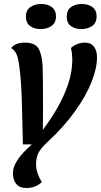

<svg xmlns="http://www.w3.org/2000/svg" viewBox="-20 -744 507 964"><path d="M111 200Q79 200 62 180Q45 160 45 126Q45 99 60 72.5Q75 46 97 22.5Q119 -1 140 -19H95Q92 -141 89.5 -237.5Q87 -334 77 -410Q72 -450 63.5 -470.5Q55 -491 36 -503Q57 -530 105 -530Q156 -530 173.5 -500Q191 -470 194 -410Q195 -385 195.5 -334Q196 -283 196 -188L195 -92Q236 -146 269.5 -205Q303 -264 323 -324.5Q343 -385 343 -445Q343 -459 341.5 -473.5Q340 -488 336 -503Q349 -515 367.5 -522.5Q386 -530 407 -530Q436 -530 451.5 -510Q467 -490 467 -456Q467 -401 439 -331Q411 -261 356.5 -185Q302 -109 223 -35Q193 -8 177 16.5Q161 41 161 82Q161 104 169.5 128Q178 152 190 170Q160 200 111 200ZM183 -598Q152 -598 131 -613.5Q110 -629 110 -660Q110 -693 132.5 -708.5Q155 -724 187 -724Q219 -724 240 -708.5Q261 -693 261 -662Q261 -629 238.5 -613.5Q216 -598 183 -598ZM388 -598Q356 -598 335.5 -613.5Q315 -629 315 -660Q315 -693 337 -708.5Q359 -724 391 -724Q423 -724 444 -708.5Q465 -693 465 -662Q465 -629 442.5 -613.5Q420 -598 388 -598Z"/></svg>

Font: Sansita Swashed
Style: Regular
Weight: 400
Designer: Pablo Cosgaya
Foundry: Omnibus-Type
Version: Version 1.003; ttfautohint (v1.8.3)